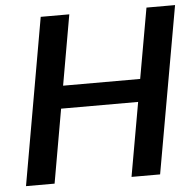

<svg xmlns="http://www.w3.org/2000/svg" viewBox="-51 -751 815 803"><g transform="rotate(-5 356.5 -350.0)"><path d="M469 0 593 -700H713L589 0ZM26 0 149 -700H269L146 0ZM182 -310 199 -405H563L546 -310Z"/></g></svg>

Font: DM Sans 20pt SemiBold
Style: Italic
Weight: 600
Italic angle: -10°
Version: Version 4.004;gftools[0.9.30]